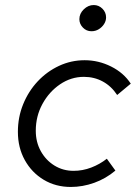

<svg xmlns="http://www.w3.org/2000/svg" viewBox="-20 -733 539 762"><path d="M261 9Q201 9 153.5 -19.5Q106 -48 78.5 -97.5Q51 -147 51 -210Q51 -268 72 -319.5Q93 -371 129.5 -410Q166 -449 214 -471.5Q262 -494 316 -494Q371 -494 421 -469Q471 -444 499 -401L445 -356Q422 -391 388 -409.5Q354 -428 313 -428Q262 -428 218.5 -398.5Q175 -369 148.5 -320.5Q122 -272 122 -214Q122 -169 142 -133Q162 -97 196 -76Q230 -55 272 -55Q308 -55 342 -68Q376 -81 404 -103L438 -56Q400 -24 354 -7.5Q308 9 261 9ZM343 -609Q323 -609 309 -623.5Q295 -638 295 -657Q295 -679 312.5 -696Q330 -713 352 -713Q372 -713 386.5 -698.5Q401 -684 401 -664Q401 -650 393 -637.5Q385 -625 372 -617Q359 -609 343 -609Z"/></svg>

Font: Red Hat Text VF
Style: Italic
Weight: 300
Italic angle: -12°
Designer: Pentagram, MCKL
Foundry: Pentagram, MCKL
Version: Version 1.023